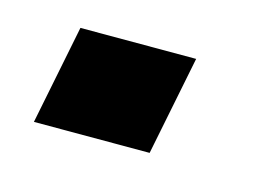

<svg xmlns="http://www.w3.org/2000/svg" viewBox="-38 -199 367 259"><g transform="rotate(15 146.0 -69.5)"><path d="M183.1 0H21.5L49.3 -138.7H210.9Z"/></g></svg>

Font: Roboto-BlackItalic
Style: Italic
Weight: 900
Italic angle: -12°
Designer: Google
Version: Version 1.100141; 2013